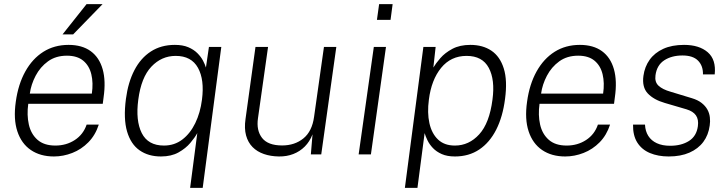

<svg xmlns="http://www.w3.org/2000/svg" viewBox="-20 -743 3502 924"><path d="M239.5 10Q174 10 128.5 -21Q83 -52 63.5 -111Q44 -170 56 -253.5Q67.5 -337.5 101.8 -399Q136 -460.5 188.8 -493.8Q241.5 -527 310 -527Q375 -527 416.5 -496.8Q458 -466.5 474 -410Q490 -353.5 478.5 -274.5L474.5 -243.5H116Q108.5 -189.5 118.8 -143.8Q129 -98 160.5 -70.2Q192 -42.5 246.5 -42.5Q299 -42.5 340 -69.2Q381 -96 397 -143.5H455.5Q439 -92.5 405.2 -58.2Q371.5 -24 328 -7Q284.5 10 239.5 10ZM123.5 -292.5H422Q429.5 -344 419.5 -385.5Q409.5 -427 380.5 -451Q351.5 -475 302 -475Q248.5 -475 211 -447.8Q173.5 -420.5 151.5 -378.5Q129.5 -336.5 123.5 -292.5ZM281 -577.5 396.5 -723H473.5L332 -577.5Z M895 161 929.5 -102.5Q918.5 -82 896.2 -55.5Q874 -29 839.2 -9.5Q804.5 10 754.5 10Q694 10 651.8 -19.5Q609.5 -49 591.5 -110.2Q573.5 -171.5 586 -267Q596.5 -347 626.8 -405.2Q657 -463.5 706 -495.2Q755 -527 821.5 -527Q859.5 -527 886 -515.8Q912.5 -504.5 929.8 -487.2Q947 -470 956.8 -451.5Q966.5 -433 971 -418L985.5 -517H1045L955.5 161ZM769 -42.5Q819.5 -42.5 857.5 -71.5Q895.5 -100.5 919.8 -150.5Q944 -200.5 952 -263.5Q964.5 -359 932.8 -416.5Q901 -474 825.5 -474Q757.5 -474 708.5 -422.2Q659.5 -370.5 645.5 -263.5Q632 -162.5 662.2 -102.5Q692.5 -42.5 769 -42.5Z M1322.5 10Q1282.5 9.5 1250 -1.8Q1217.5 -13 1195.5 -35.2Q1173.5 -57.5 1164.2 -91.2Q1155 -125 1161.5 -170L1209.5 -517H1270L1221.5 -174Q1213 -115.5 1241.2 -79.2Q1269.5 -43 1337.5 -43Q1398.5 -43 1440.2 -77Q1482 -111 1491.5 -181L1539 -517H1598.5L1526 0H1476L1484 -96.5Q1470.5 -61.5 1446.8 -37.8Q1423 -14 1391.5 -1.8Q1360 10.5 1322.5 10Z M1706 0 1779 -517H1837.5L1765 0ZM1794 -647.5 1804.5 -723H1869.5L1859.5 -647.5Z M1928.5 161 2017.5 -517H2076.5L2065.5 -418Q2077 -437.5 2099.2 -463.2Q2121.5 -489 2157.2 -508Q2193 -527 2243.5 -527Q2303.5 -527 2345 -499Q2386.5 -471 2404.5 -413.2Q2422.5 -355.5 2410.5 -267Q2399.5 -181 2368 -119Q2336.5 -57 2286.5 -23.5Q2236.5 10 2169.5 10Q2132 10 2106 -1.5Q2080 -13 2063.2 -30.8Q2046.5 -48.5 2037.2 -67.8Q2028 -87 2023.5 -102.5L1989 161ZM2169 -42.5Q2237 -42.5 2286.2 -96.5Q2335.5 -150.5 2350 -263.5Q2363 -359 2332.2 -416.5Q2301.5 -474 2225.5 -474Q2150 -474 2103 -416.5Q2056 -359 2044 -263.5Q2035.5 -200.5 2046.5 -150.5Q2057.5 -100.5 2088 -71.5Q2118.5 -42.5 2169 -42.5Z M2700 10Q2634.5 10 2589 -21Q2543.5 -52 2524 -111Q2504.5 -170 2516.5 -253.5Q2528 -337.5 2562.2 -399Q2596.5 -460.5 2649.2 -493.8Q2702 -527 2770.5 -527Q2835.5 -527 2877 -496.8Q2918.5 -466.5 2934.5 -410Q2950.5 -353.5 2939 -274.5L2935 -243.5H2576.5Q2569 -189.5 2579.2 -143.8Q2589.5 -98 2621 -70.2Q2652.5 -42.5 2707 -42.5Q2759.5 -42.5 2800.5 -69.2Q2841.5 -96 2857.5 -143.5H2916Q2899.5 -92.5 2865.8 -58.2Q2832 -24 2788.5 -7Q2745 10 2700 10ZM2584 -292.5H2882.5Q2890 -344 2880 -385.5Q2870 -427 2841 -451Q2812 -475 2762.5 -475Q2709 -475 2671.5 -447.8Q2634 -420.5 2612 -378.5Q2590 -336.5 2584 -292.5Z M3198 10Q3147 10 3107.8 -6.5Q3068.5 -23 3047 -57Q3025.5 -91 3026.5 -143.5H3084Q3085.5 -111.5 3100 -88.8Q3114.5 -66 3141 -53.8Q3167.5 -41.5 3205 -41.5Q3259 -41.5 3295.5 -64.5Q3332 -87.5 3338.5 -135.5Q3343 -168 3329.2 -187.8Q3315.5 -207.5 3283.5 -217L3179.5 -247.5Q3126 -263 3097.5 -293.2Q3069 -323.5 3076.5 -378Q3082.5 -422 3106.5 -455.5Q3130.5 -489 3172 -508Q3213.5 -527 3272 -527Q3345 -527 3386 -491.5Q3427 -456 3419.5 -385H3363Q3364 -426 3339.5 -451Q3315 -476 3264.5 -476Q3212.5 -476 3176.8 -452.8Q3141 -429.5 3134.5 -380.5Q3130 -348.5 3149.2 -330.5Q3168.5 -312.5 3207.5 -301.5L3309.5 -270.5Q3338 -262 3356.2 -247.8Q3374.5 -233.5 3384.2 -216Q3394 -198.5 3396.2 -178.5Q3398.5 -158.5 3395.5 -139Q3389.5 -93.5 3364.8 -60.2Q3340 -27 3298 -8.5Q3256 10 3198 10Z"/></svg>

Font: Public Sans Thin ExtraLight
Style: Italic
Weight: 250
Italic angle: -8°
Version: Version 2.001